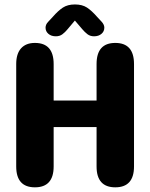

<svg xmlns="http://www.w3.org/2000/svg" viewBox="-20 -812 659 841"><path d="M403 -531.5Q403 -624 485 -624Q567 -624 567 -531.5V-83Q567 8.5 485 8.5Q403 8.5 403 -83V-255.5H215V-83Q215 8.5 133 8.5Q51 8.5 51 -83V-531.5Q51 -576.5 72.2 -600.2Q93.5 -624 133 -624Q215 -624 215 -531.5V-371.5H403ZM425 -717Q437 -704 437 -691Q437 -674.5 424.5 -663.8Q412 -653 392 -653Q375 -653 363 -662.2Q351 -671.5 340.5 -684L308 -722L276 -684Q265 -670.5 253.2 -661.8Q241.5 -653 224.5 -653Q204.5 -653 192 -663.8Q179.5 -674.5 179.5 -691Q179.5 -697 182.2 -703.8Q185 -710.5 191.5 -717L211 -738Q234.5 -765 255.5 -778.8Q276.5 -792.5 308 -792.5Q340 -792.5 360.8 -779Q381.5 -765.5 405.5 -738Z"/></svg>

Font: Sono Monospace
Style: Bold
Weight: 700
Designer: Tyler Finck
Foundry: Tyler Finck
Version: Version 2.112